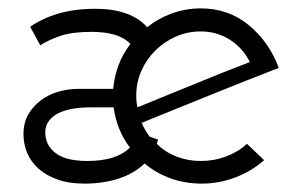

<svg xmlns="http://www.w3.org/2000/svg" viewBox="-20 -430 707 458"><path d="M357 -97 354 -87Q374 -67 401 -56.5Q428 -46 459 -46Q491 -46 520 -57Q549 -68 569 -87L610 -48Q581 -22 542 -7Q503 8 461 8Q422 8 387 -4.5Q352 -17 325 -40Q300 -16 263 -4Q226 8 182 8Q144 8 116.5 -2Q89 -12 71 -28.5Q53 -45 44.5 -66Q36 -87 36 -110Q36 -138 48 -158Q60 -178 78.5 -191.5Q97 -205 120 -211.5Q143 -218 166 -218H250Q256 -280 291 -325Q265 -354 198 -354Q154 -354 126 -345Q98 -336 76 -322L52 -366Q80 -386 119 -397.5Q158 -409 207 -409Q251 -409 282 -397.5Q313 -386 331 -365Q357 -386 390 -398Q423 -410 459 -410Q525 -410 573.5 -370Q622 -330 645 -268Q611 -255 569.5 -238.5Q528 -222 484.5 -204.5Q441 -187 398 -169.5Q355 -152 318 -137Q326 -118 337 -104ZM576 -282Q559 -316 528 -335.5Q497 -355 459 -355Q427 -355 399 -342.5Q371 -330 350 -309Q329 -288 317 -260.5Q305 -233 305 -202Q305 -186 308 -174Q339 -187 374 -201Q409 -215 444 -229.5Q479 -244 513 -257.5Q547 -271 576 -282ZM88 -115Q88 -95 97 -81.5Q106 -68 120 -60Q134 -52 152 -49Q170 -46 188 -46Q258 -46 290 -78Q259 -118 251 -174H200Q167 -174 145.5 -169Q124 -164 111.5 -155.5Q99 -147 93.5 -136.5Q88 -126 88 -115Z"/></svg>

Font: Josefin Sans
Style: Regular
Weight: 400
Designer: Santiago Orozco
Foundry: Typemade
Version: Version 1.0